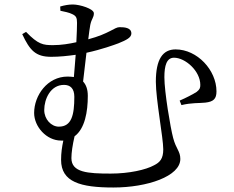

<svg xmlns="http://www.w3.org/2000/svg" viewBox="-20 -787 1040 855"><path d="M242 -223C208 -223 177 -256 177 -297C177 -346 205 -409 265 -409C293 -409 311 -393 311 -356C311 -275 299 -223 242 -223ZM79 -635C113 -562 139 -534 208 -534C245 -534 282 -538 317 -543C314 -509 312 -475 309 -444C300 -445 291 -446 281 -446C191 -446 132 -362 132 -284C132 -223 187 -161 252 -161H262C256 -133 252 -106 252 -75C252 24 339 48 485 48C636 48 783 -2 783 -79C783 -114 764 -123 751 -173C739 -218 712 -378 712 -443C712 -495 722 -530 755 -530C805 -530 872 -471 872 -409C872 -396 870 -389 856 -378C841 -368 806 -350 780 -339L788 -319C834 -330 865 -327 894 -330C931 -334 944 -347 944 -380C944 -475 858 -567 762 -567C705 -567 674 -524 674 -423C674 -344 707 -173 707 -122C707 -80 692 -64 666 -51C630 -31 555 -14 473 -14C370 -14 298 -19 298 -83C298 -107 303 -141 312 -180C358 -214 371 -289 371 -360C371 -390 363 -410 350 -424C355 -465 360 -511 365 -552C434 -567 488 -587 507 -594C544 -609 565 -620 565 -638C565 -664 534 -666 512 -666C490 -666 467 -637 373 -612C376 -640 380 -663 382 -676C388 -705 398 -708 398 -728C398 -748 335 -767 305 -767C286 -767 269 -764 248 -758C248 -758 249 -743 249 -739C264 -736 289 -731 302 -724C319 -716 323 -708 323 -685C323 -668 322 -637 320 -599C289 -592 253 -586 216 -586C172 -586 150 -589 96 -645Z"/></svg>

Font: Source Han Serif K
Style: Regular
Weight: 400
Designer: Ryoko NISHIZUKA 西塚涼子 (kana & ideographs); Frank Grießhammer (Latin, Greek & Cyrillic); Wenlong ZHANG 张文龙 (bopomofo); San
Foundry: Adobe Systems Incorporated
Version: Version 1.001;PS 1.001;hotconv 16.6.54;makeotf.lib2.5.65590